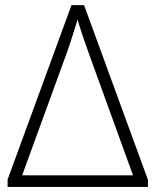

<svg xmlns="http://www.w3.org/2000/svg" viewBox="-20 -734 611 754"><path d="M310.1 -713.9 561 -27.8V0H9.8V-28.8L260.7 -713.9ZM502.4 -45.4 329.1 -523.4Q315.4 -561 303.5 -596.9Q291.5 -632.8 284.7 -657.2Q276.9 -632.8 266.6 -599.4Q256.3 -565.9 243.2 -528.8L66.9 -45.4Z"/></svg>

Font: Open Sans Light
Style: Regular
Weight: 300
Designer: Monotype Design Team
Foundry: Monotype Imaging Inc.
Version: Version 3.000; ttfautohint (v1.8.4)